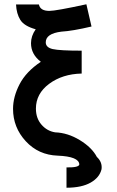

<svg xmlns="http://www.w3.org/2000/svg" viewBox="-20 -728 547 898"><path d="M41 -219Q41 -275 71.5 -334Q102 -393 171 -439Q125 -474 125 -526Q125 -560 147 -591Q93 -606 75 -635Q57 -664 55 -707H162Q168 -677 211 -677Q241 -677 384 -708L408 -604Q319 -583 267 -580Q194 -571 194 -530Q194 -506 226.5 -498.5Q259 -491 362 -491V-384Q272 -382 210 -336Q148 -290 148 -220Q148 -175 174 -145Q200 -115 238 -109Q297 -107 353.5 -72.5Q410 -38 433 6Q459 30 455 63Q446 102 404 126Q362 150 291 150V55Q349 56 351 41Q349 4 250 0Q160 -3 100.5 -67.5Q41 -132 41 -219Z"/></svg>

Font: Coval
Style: Medium
Weight: 500
Foundry: Context Ltd
Version: Version 001.000